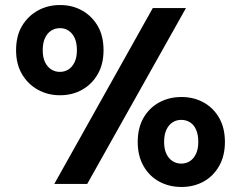

<svg xmlns="http://www.w3.org/2000/svg" viewBox="-20 -732 959 764"><path d="M196 0 588 -700H720L327 0ZM702 12Q653 12 613.5 -9.5Q574 -31 551 -71.5Q528 -112 528 -167Q528 -223 551 -263Q574 -303 613.5 -324.5Q653 -346 702 -346Q751 -346 790 -324.5Q829 -303 852 -263Q875 -223 875 -167Q875 -112 852 -71.5Q829 -31 790 -9.5Q751 12 702 12ZM701 -81Q721 -81 736 -91Q751 -101 760 -120Q769 -139 769 -167Q769 -196 760.5 -215.5Q752 -235 736.5 -245Q721 -255 701 -255Q682 -255 666.5 -245Q651 -235 642 -215.5Q633 -196 633 -167Q633 -139 642 -120Q651 -101 666.5 -91Q682 -81 701 -81ZM219 -353Q170 -353 130.5 -375Q91 -397 67.5 -437Q44 -477 44 -532Q44 -589 67.5 -628.5Q91 -668 130.5 -690Q170 -712 219 -712Q268 -712 307 -690Q346 -668 369 -628.5Q392 -589 392 -532Q392 -477 369 -437Q346 -397 307 -375Q268 -353 219 -353ZM218 -446Q238 -446 253 -456Q268 -466 277 -485Q286 -504 286 -532Q286 -562 277 -581Q268 -600 253 -610Q238 -620 219 -620Q199 -620 183.5 -610Q168 -600 159 -580.5Q150 -561 150 -532Q150 -504 159 -485Q168 -466 183.5 -456Q199 -446 218 -446Z"/></svg>

Font: DM Sans 12pt
Style: Bold
Weight: 700
Version: Version 4.004;gftools[0.9.30]